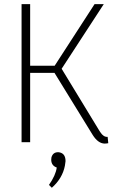

<svg xmlns="http://www.w3.org/2000/svg" viewBox="-20 -679 542 917"><path d="M494.1 -25.4Q474.6 -23.4 459 -47.9Q457 -50.8 455.1 -53.7L274.4 -350.6L475.6 -659.2H431.6L241.2 -365.2H124V-659.2H83V0H124V-331.1H240.2L422.9 -34.2Q448.2 5.9 479.5 6.8Q487.3 6.8 497.1 4.9ZM293 90.8Q293 54.7 264.6 48.8Q260.7 47.9 257.8 47.9Q232.4 47.9 225.6 73.2Q224.6 79.1 224.6 85Q225.6 112.3 251 121.1Q246.1 158.2 213.9 204.1L227.5 217.8Q278.3 172.9 290 112.3Q292 100.6 293 90.8Z"/></svg>

Font: Yaldevi Colombo ExtraLight
Style: Regular
Weight: 275
Designer: Sol Matas, Denzil Rajitha, Kosala Senevirathne and Pathum Egodawatta
Foundry: Mooniak
Version: Version 1.020 ; ttfautohint (v1.6)